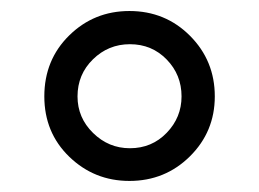

<svg xmlns="http://www.w3.org/2000/svg" viewBox="-20 -744 468 347"><path d="M60.1 -569.8Q60.1 -635.7 105 -679.9Q149.9 -724.1 213.9 -724.1Q278.8 -724.1 323.5 -679.2Q368.2 -634.3 368.2 -569.8Q368.2 -505.9 323.2 -461.4Q278.3 -417 213.9 -417Q150.4 -417 105.2 -460.7Q60.1 -504.4 60.1 -569.8ZM120.1 -569.8Q120.1 -531.2 148.2 -503.7Q176.3 -476.1 214.8 -476.1Q254.4 -476.1 281.2 -503.9Q308.1 -531.7 308.1 -569.8Q308.1 -608.9 281.2 -636.5Q254.4 -664.1 214.8 -664.1Q175.8 -664.1 147.9 -636.7Q120.1 -609.4 120.1 -569.8Z"/></svg>

Font: Noto Sans Historic
Style: Regular
Weight: 400
Designer: Monotype Design Team
Foundry: Monotype Imaging Inc.
Version: Version 0.71 uh